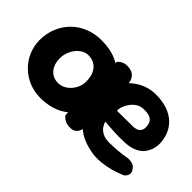

<svg xmlns="http://www.w3.org/2000/svg" viewBox="-62 -811 1138 1138"><g transform="rotate(45 507.0 -242.0)"><path d="M723.5 10.8Q657.5 -1.8 616.4 -28.1Q575.2 -54.5 553.1 -90.1Q531 -125.8 522.9 -166.1Q514.8 -206.5 514 -246.5Q513.2 -296.2 531.4 -343Q549.5 -389.8 583.9 -426.4Q618.2 -463 666.2 -483.2Q714.2 -503.5 772.2 -499.5Q831.2 -495.5 870.1 -476.6Q909 -457.8 931.5 -430.1Q954 -402.5 963.8 -371.2Q973.5 -340 974.2 -311.2Q974.8 -263.2 949.1 -225.2Q923.5 -187.2 864 -172.8Q848 -169 826.4 -167.9Q804.8 -166.8 781.1 -166.8Q757.5 -166.8 734.8 -168Q712 -169.2 693.9 -170.6Q675.8 -172 664.6 -172.9Q653.5 -173.8 653.5 -173.8Q657 -159.5 667.8 -142.6Q678.5 -125.8 700.1 -114Q721.8 -102.2 757 -101.8Q795.2 -102.5 822.5 -104.6Q849.8 -106.8 867.2 -109.1Q884.8 -111.5 892.8 -113.4Q900.8 -115.2 900.8 -115.2Q900.8 -115.2 907.9 -115.4Q915 -115.5 926.2 -114Q937.5 -112.5 949 -106.1Q960.5 -99.8 968.5 -86.5Q978 -72.2 976.9 -61.1Q975.8 -50 970.6 -41.9Q965.5 -33.8 960.1 -29.8Q954.8 -25.8 954.8 -25.8Q954.8 -25.8 934 -17.4Q913.2 -9 879.4 0.4Q845.5 9.8 804.6 14Q763.8 18.2 723.5 10.8ZM286.5 -0.2Q233 0.5 187.5 -18Q142 -36.5 107.6 -70.1Q73.2 -103.8 54.5 -148Q35.8 -192.2 35.8 -242.2Q36.5 -299 56.5 -345.9Q76.5 -392.8 111.2 -426.9Q146 -461 192.4 -479.8Q238.8 -498.5 292.2 -499.2Q373 -500 428.1 -473.5Q483.2 -447 511.5 -391.5Q539.8 -336 539.8 -250Q539.8 -200 524.6 -155.5Q509.5 -111 478.6 -76.6Q447.8 -42.2 399.9 -22Q352 -1.8 286.5 -0.2ZM292.2 -137Q314.8 -137 335.1 -146.9Q355.5 -156.8 371.1 -174.1Q386.8 -191.5 396.1 -213.8Q405.5 -236 405.5 -260.8Q405.5 -302.5 392.1 -329Q378.8 -355.5 356.2 -368.5Q333.8 -381.5 304 -381.5Q282.2 -381.5 262.6 -369.9Q243 -358.2 228.2 -339.1Q213.5 -320 205.2 -296.4Q197 -272.8 197 -248Q197 -216.2 208.6 -190.9Q220.2 -165.5 241.9 -151.2Q263.5 -137 292.2 -137ZM530 -0.2Q506 -0.2 490.4 -8.1Q474.8 -16 467.4 -23.8Q460 -31.5 460 -31.5Q453 -104.5 447.9 -174.6Q442.8 -244.8 443.5 -318.4Q444.2 -392 451.2 -472.2Q451.2 -472.2 458.2 -479.8Q465.2 -487.2 481.1 -494.4Q497 -501.5 523 -499.2Q550.5 -497 565.1 -484.1Q579.8 -471.2 585.1 -455.4Q590.5 -439.5 591.4 -427.8Q592.2 -416 592.2 -416Q588.2 -365 585.8 -325.6Q583.2 -286.2 583.8 -248Q584.2 -209.8 586.2 -164.9Q588.2 -120 591.2 -58.2Q591.2 -58.2 590 -49.6Q588.8 -41 583.4 -29.6Q578 -18.2 565.4 -9.2Q552.8 -0.2 530 -0.2ZM657 -268 797 -269.5Q797 -269.5 802 -270.2Q807 -271 814.9 -273.2Q822.8 -275.5 830.2 -280.8Q837.8 -286 842.6 -295.2Q847.5 -304.5 847.5 -319Q847.5 -342.5 838.8 -358.4Q830 -374.2 810.1 -381.5Q790.2 -388.8 754.8 -386.2Q731.8 -384.8 713 -371.6Q694.2 -358.5 680.9 -339.5Q667.5 -320.5 661.1 -301Q654.8 -281.5 657 -268Z"/></g></svg>

Font: Sour Gummy Black
Style: Regular
Weight: 900
Version: Version 1.000